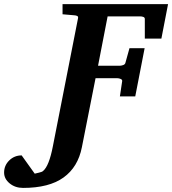

<svg xmlns="http://www.w3.org/2000/svg" viewBox="-211 -691 843 940"><path d="M-98.1 229Q-136.7 229 -163.8 206.8Q-190.9 184.6 -190.9 153.8Q-190.9 119.1 -165.8 94.5Q-140.6 69.8 -105 69.8L-41 159.2Q-35.6 157.7 -20.3 154.3Q-4.9 150.9 0 146Q29.3 121.6 47.9 24.9L170.9 -601.1Q172.9 -609.9 167 -612.8Q161.1 -615.7 151.9 -616.2L95.2 -621.1V-670.9H611.8L579.1 -502H498V-598.1Q498 -605.5 490.7 -608.2Q483.4 -610.8 475.1 -610.8H315.9L269 -369.1H375Q382.3 -369.1 391.6 -372.3Q400.9 -375.5 402.8 -382.8L422.9 -455.1H497.1L451.2 -219.2H376L387.2 -293.9Q388.2 -300.8 379.9 -304.4Q371.6 -308.1 363.8 -308.1H256.8L189.9 29.8Q170.9 127 100.1 178Q29.3 229 -98.1 229Z"/></svg>

Font: Charis
Style: Bold Italic
Weight: 700
Italic angle: -11°
Designer: Walt Agee, Miriam Martin, Annie Olsen, Victor Gaultney, Lorna Priest, Alan Ward, Bob Hallissy, Martin Hosken, Sharon Cor
Foundry: SIL Global
Version: Version 7.000